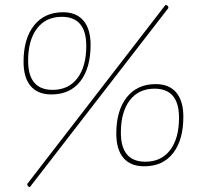

<svg xmlns="http://www.w3.org/2000/svg" viewBox="-20 -689 839 799"><path d="M669 -669 679 -664 681 -656 104 90 96 86 93 77ZM242 -638Q298 -638 327.5 -603Q357 -568 357 -502Q357 -406 314.5 -351Q272 -296 194 -296Q137 -296 107.5 -331Q78 -366 78 -432Q78 -528 121.5 -583Q165 -638 242 -638ZM237 -619Q171 -619 134 -570.5Q97 -522 97 -436Q97 -315 199 -315Q265 -315 302 -363.5Q339 -412 339 -498Q339 -619 237 -619ZM628 -339Q684 -339 713.5 -304Q743 -269 743 -203Q743 -107 700.5 -52Q658 3 580 3Q523 3 493.5 -32Q464 -67 464 -133Q464 -229 507.5 -284Q551 -339 628 -339ZM623 -320Q557 -320 520 -271.5Q483 -223 483 -137Q483 -16 585 -16Q651 -16 688 -64.5Q725 -113 725 -199Q725 -320 623 -320Z"/></svg>

Font: Alegreya Sans SC Thin
Style: Italic
Weight: 100
Italic angle: -7°
Designer: Juan Pablo del Peral
Foundry: Huerta Tipografica
Version: Version 2.007